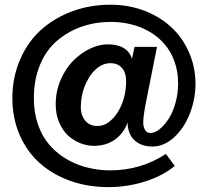

<svg xmlns="http://www.w3.org/2000/svg" viewBox="-20 -743 917 811"><path d="M390.6 -210.9Q416 -210 438.7 -226.6Q461.4 -243.2 478 -270Q494.6 -296.9 503.9 -331.3Q513.2 -365.7 512.7 -400.9Q512.7 -436 495.1 -456.1Q477.5 -476.1 446.8 -476.1Q410.2 -476.1 380.4 -446.3Q365.7 -431.6 354.7 -413.3Q343.8 -395 336.2 -374.8Q328.6 -354.5 325 -332.8Q321.3 -311 321.3 -289.6Q321.3 -272 326.4 -257.6Q331.5 -243.2 340.6 -232.7Q349.6 -222.2 362.3 -216.6Q375 -210.9 390.6 -210.9ZM438 47.4Q351.6 47.4 277.6 21.2Q203.6 -4.9 148.9 -53.2Q121.6 -77.1 100.1 -107.2Q78.6 -137.2 63.5 -171.9Q48.3 -206.5 40.3 -245.8Q32.2 -285.2 32.2 -327.6Q32.2 -416.5 65.4 -492.7Q98.6 -568.4 154.8 -618.2Q211.9 -668.5 286.6 -695.8Q361.3 -723.1 446.3 -723.1Q522 -723.1 587.9 -698.5Q653.8 -673.8 702.1 -629.4Q750 -585.9 777.8 -522.9Q805.7 -460.4 805.7 -388.2Q805.7 -323.2 781.2 -261.7Q757.3 -201.2 714.4 -162.1Q671.9 -124 624 -124Q599.1 -124 579.6 -131.3Q560.1 -138.7 546.6 -151.9Q533.2 -165 526.1 -183.8Q519 -202.6 519 -225.6Q503.4 -181.6 466.8 -154.3Q429.2 -127 376.5 -127Q347.2 -127 319.1 -138.2Q291 -149.4 267.6 -170.4Q244.1 -192.4 229.7 -226.3Q215.3 -260.3 215.3 -302.7Q215.3 -356.4 235.8 -404.8Q256.3 -452.6 288.1 -485.4Q320.3 -518.1 359.1 -536.9Q397.9 -555.7 435.1 -555.7Q517.1 -555.7 537.6 -495.1L548.3 -544.9H643.1L595.7 -306.6Q590.3 -278.8 587.6 -258.1Q585 -237.3 585 -223.6Q585 -207.5 592.8 -194.3Q600.6 -181.2 615.7 -181.2Q633.3 -181.2 653.6 -197Q673.8 -212.9 691.4 -239.7Q709.5 -267.1 720.7 -306.6Q732.4 -346.7 732.4 -390.6Q732.4 -440.9 717 -483.4Q701.7 -525.9 674.8 -556.6Q654.8 -580.1 629.4 -597.7Q604 -615.2 575 -627Q545.9 -638.7 513.9 -644.5Q481.9 -650.4 449.2 -650.4Q381.3 -650.4 323.5 -629.9Q265.6 -609.4 219.7 -569.8Q174.3 -530.3 148.7 -468.5Q123 -406.7 123 -327.6Q123 -267.6 140.4 -217.3Q157.7 -167 188.5 -131.3Q211.9 -104.5 240.7 -84.2Q269.5 -64 302.5 -50.5Q335.4 -37.1 371.6 -30.3Q407.7 -23.4 445.3 -23.4Q574.7 -23.4 680.7 -92.8L718.3 -42Q664.6 1.5 590.3 24.4Q516.1 47.4 438 47.4Z"/></svg>

Font: Ride Light
Style: Bold
Weight: 600
Version: Version 3.000